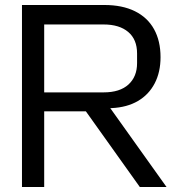

<svg xmlns="http://www.w3.org/2000/svg" viewBox="-20 -749 722 769"><path d="M68 0V-729H398Q470 -729 520.5 -704Q571 -679 597 -632Q623 -585 623 -520Q623 -460 599.5 -415Q576 -370 532.5 -344.5Q489 -319 427 -316H417L418 -321L647 0H540L324 -303H142V-379H395Q460 -379 494.5 -410.5Q529 -442 529 -496V-535Q529 -591 493.5 -621Q458 -651 395 -651H157V0Z"/></svg>

Font: Hubot Sans
Style: Regular
Weight: 400
Designer: Deni Anggara
Foundry: GitHub, Inc., Subsidiary of Microsoft Corporation
Version: Version 2.000